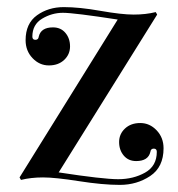

<svg xmlns="http://www.w3.org/2000/svg" viewBox="-20 -500 500 540"><path d="M418 -466 422 -459 145 -15H146Q270 4 312.5 4Q355 4 388 -14.5Q421 -33 421 -73Q421 -82 412.5 -82Q404 -82 403 -73Q397 -47 363 -47Q341 -47 328 -62.5Q315 -78 315 -100.5Q315 -123 331.5 -138.5Q348 -154 374.5 -154Q401 -154 420.5 -133.5Q440 -113 440 -83Q440 -30 402.5 -5Q365 20 317 20Q269 20 202 9.5Q135 -1 101 -1Q67 -1 39 6L35 -1L311 -445Q188 -464 157 -464Q126 -464 98.5 -447.5Q71 -431 71 -397Q71 -388 79.5 -388Q88 -388 89 -397Q95 -423 129 -423Q151 -423 164 -407.5Q177 -392 177 -369.5Q177 -347 160.5 -331.5Q144 -316 117.5 -316Q91 -316 71.5 -336.5Q52 -357 52 -387Q52 -434 84 -457Q116 -480 159.5 -480Q203 -480 262.5 -469.5Q322 -459 356 -459Q390 -459 418 -466Z"/></svg>

Font: Elsie
Style: Regular
Weight: 400
Designer: Alejandro Inler
Foundry: Alejandro Inler
Version: 1.002